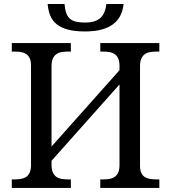

<svg xmlns="http://www.w3.org/2000/svg" viewBox="-20 -926 843 946"><path d="M474.1 0V-42H486.8Q503.9 -42 518.8 -44.4Q533.7 -46.9 544.9 -54.4Q556.2 -62 562.5 -76.2Q568.8 -90.3 568.8 -113.8V-509.8L233.9 -133.8V-113.8Q233.9 -90.3 240.5 -76.2Q247.1 -62 258.1 -54.4Q269 -46.9 284.2 -44.4Q299.3 -42 315.9 -42H329.1V0H38.1V-42H50.8Q67.9 -42 82.8 -44.4Q97.7 -46.9 108.9 -54.4Q120.1 -62 126.5 -76.2Q132.8 -90.3 132.8 -113.8V-604Q132.8 -626 126.2 -639.4Q119.6 -652.8 108.4 -660.2Q97.2 -667.5 82.3 -669.7Q67.4 -671.9 50.8 -671.9H38.1V-713.9H329.1V-671.9H315.9Q299.3 -671.9 284.2 -669.4Q269 -667 258.1 -659.4Q247.1 -651.9 240.5 -637.7Q233.9 -623.5 233.9 -600.1V-204.1L568.8 -580.1V-600.1Q568.8 -623.5 562.5 -637.7Q556.2 -651.9 544.9 -659.4Q533.7 -667 518.8 -669.4Q503.9 -671.9 486.8 -671.9H474.1V-713.9H765.1V-671.9H752Q735.4 -671.9 720.2 -669.4Q705.1 -667 694.1 -659.4Q683.1 -651.9 676.5 -637.7Q669.9 -623.5 669.9 -600.1V-108.9Q669.9 -86.9 676.5 -73.5Q683.1 -60.1 694.3 -53.2Q705.6 -46.4 720.5 -44.2Q735.4 -42 752 -42H765.1V0ZM588.9 -906.2Q585.9 -876 574 -851.1Q562 -826.2 539.3 -808.3Q516.6 -790.5 482.2 -780.8Q447.8 -771 398.9 -771Q348.6 -771 314.5 -780.3Q280.3 -789.6 258.8 -807.1Q237.3 -824.7 227.3 -849.9Q217.3 -875 214.8 -906.2H297.9Q300.3 -878.4 306.9 -860.6Q313.5 -842.8 325.7 -832.8Q337.9 -822.8 356.4 -818.8Q375 -814.9 400.9 -814.9Q422.4 -814.9 440.2 -819.6Q458 -824.2 471.2 -834.7Q484.4 -845.2 492.7 -862.8Q501 -880.4 503.9 -906.2Z"/></svg>

Font: Droid-TTFautohint Serif
Style: Regular
Weight: 400
Foundry: Ascender Corporation
Version: Version 1.00; ttfautohint (v1.00rc1.4-1a1c-dirty) -l 8 -r 50